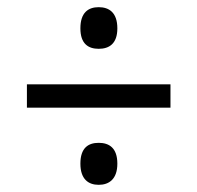

<svg xmlns="http://www.w3.org/2000/svg" viewBox="-20 -625 550 535"><path d="M255 -489C284 -489 307 -503 307 -546C307 -590 284 -605 255 -605C226 -605 204 -590 204 -546C204 -503 226 -489 255 -489ZM55 -325H455V-390H55ZM255 -110C284 -110 307 -126 307 -169C307 -213 284 -227 255 -227C226 -227 204 -213 204 -169C204 -126 226 -110 255 -110Z"/></svg>

Font: Noto Serif Bengali SemiCondensed
Style: Bold
Weight: 700
Width: 4
Designer: Juan Bruce, Universal Thirst, Indian Type Foundry and the Monotype Design Team.
Foundry: Monotype Imaging Inc.
Version: Version 2.003